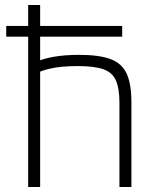

<svg xmlns="http://www.w3.org/2000/svg" viewBox="-20 -750 640 770"><path d="M5 -603V-646H470V-603ZM459 -338Q459 -396 444.5 -428Q430 -460 394 -472.5Q358 -485 291 -485Q259 -485 230.5 -482.5Q202 -480 175.5 -473.5Q149 -467 121 -455L114 -498Q153 -515 197 -522.5Q241 -530 297 -530Q378 -530 423.5 -513Q469 -496 488 -454.5Q507 -413 507 -340V0H459ZM93 0V-730H141V0Z"/></svg>

Font: M PLUS Code Latin Expanded Light
Style: Regular
Weight: 300
Width: 7
Designer: Coji Morishita
Foundry: UNDERFOREST DESIGN
Version: Version 1.002; ttfautohint (v1.8.3)